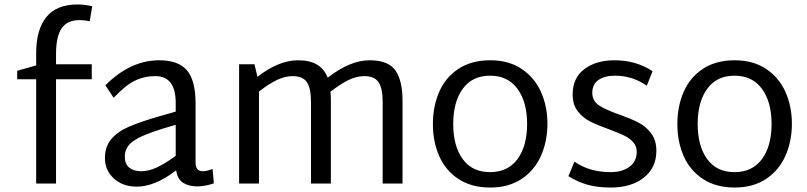

<svg xmlns="http://www.w3.org/2000/svg" viewBox="-20 -822 3614 860"><path d="M231 -534H391V-467H231V0H142V-467H57V-505L142 -529V-583Q142 -689 187.5 -745.5Q233 -802 328 -802Q358 -802 393 -794L382 -727Q357 -732 336 -732Q281 -732 256 -695Q231 -658 231 -581Z M938 -1Q902 12 866 13Q826 13 800.5 -3Q775 -19 769 -59Q674 14 593 14Q530 14 490 -22.5Q450 -59 450 -114Q450 -165 478 -198.5Q506 -232 556.5 -254Q607 -276 693 -301L767 -322V-361Q767 -481 676 -481Q626 -481 584 -460.5Q542 -440 489 -384L452 -440Q564 -552 693 -552Q779 -552 817.5 -507Q856 -462 856 -357V-96Q856 -74 864 -64.5Q872 -55 889 -55Q904 -55 932 -65ZM612 -55Q646 -55 682.5 -72Q719 -89 767 -124V-263L710 -246Q615 -217 577 -190Q539 -163 539 -121Q539 -87 559 -71Q579 -55 612 -55Z M1783 -372V0H1694V-364Q1694 -427 1675.5 -454Q1657 -481 1612 -481Q1577 -481 1541 -463.5Q1505 -446 1460 -411Q1462 -399 1462 -372V0H1373V-364Q1373 -427 1354.5 -454Q1336 -481 1291 -481Q1257 -481 1221 -464Q1185 -447 1140 -412V0H1051V-534H1120L1133 -478Q1229 -552 1314 -552Q1369 -552 1401 -532Q1433 -512 1448 -474Q1548 -552 1635 -552Q1720 -552 1751.5 -506Q1783 -460 1783 -372Z M1919 -266Q1919 -346 1947.5 -411Q1976 -476 2034 -514Q2092 -552 2176 -552Q2259 -552 2317 -513Q2375 -474 2403.5 -409.5Q2432 -345 2432 -268Q2432 -190 2403.5 -125Q2375 -60 2317 -21Q2259 18 2176 18Q2092 18 2034 -20Q1976 -58 1947.5 -122.5Q1919 -187 1919 -266ZM2341 -267Q2341 -365 2298 -424Q2255 -483 2175 -483Q2095 -483 2052.5 -424Q2010 -365 2010 -267Q2010 -168 2052.5 -109.5Q2095 -51 2175 -51Q2255 -51 2298 -109.5Q2341 -168 2341 -267Z M2526 -33 2553 -98Q2620 -51 2715 -51Q2767 -51 2799.5 -75Q2832 -99 2832 -143Q2832 -168 2816 -185.5Q2800 -203 2776.5 -214.5Q2753 -226 2710 -242Q2657 -261 2624 -277.5Q2591 -294 2568 -323.5Q2545 -353 2545 -399Q2545 -473 2597.5 -512.5Q2650 -552 2733 -552Q2829 -552 2903 -503L2877 -438Q2813 -483 2735 -483Q2689 -483 2661 -464Q2633 -445 2633 -406Q2633 -370 2663 -350Q2693 -330 2754 -309Q2807 -290 2840 -273Q2873 -256 2896.5 -225Q2920 -194 2920 -146Q2920 -71 2864 -26.5Q2808 18 2715 18Q2655 18 2610 5Q2565 -8 2526 -33Z M3014 -266Q3014 -346 3042.5 -411Q3071 -476 3129 -514Q3187 -552 3271 -552Q3354 -552 3412 -513Q3470 -474 3498.5 -409.5Q3527 -345 3527 -268Q3527 -190 3498.5 -125Q3470 -60 3412 -21Q3354 18 3271 18Q3187 18 3129 -20Q3071 -58 3042.5 -122.5Q3014 -187 3014 -266ZM3436 -267Q3436 -365 3393 -424Q3350 -483 3270 -483Q3190 -483 3147.5 -424Q3105 -365 3105 -267Q3105 -168 3147.5 -109.5Q3190 -51 3270 -51Q3350 -51 3393 -109.5Q3436 -168 3436 -267Z"/></svg>

Font: Martel Sans
Style: Regular
Weight: 400
Designer: Dan Reynolds and Mathieu Réguer
Foundry: Dan Reynolds and Mathieu Réguer
Version: Version 1.002; ttfautohint (v1.1) -l 5 -r 5 -G 72 -x 0 -D la